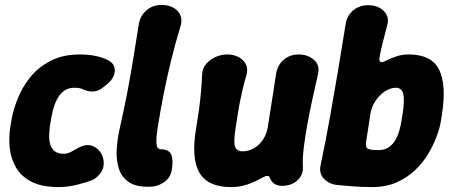

<svg xmlns="http://www.w3.org/2000/svg" viewBox="-20 -740 1835 779"><path d="M218 19Q149 19 107 -3Q65 -25 44.5 -61Q24 -97 19.5 -140Q15 -183 22 -225L26 -250Q33 -292 51.5 -339Q70 -386 102.5 -426.5Q135 -467 185 -493Q235 -519 304 -519Q339 -519 368 -513Q397 -507 418 -496Q438 -486 443.5 -469Q449 -452 441.5 -433Q434 -414 414 -398L400 -387Q382 -371 361.5 -369Q341 -367 318 -377Q305 -384 282 -384Q258 -384 241.5 -372.5Q225 -361 214 -342Q203 -323 196.5 -299Q190 -275 186 -250L182 -225Q180 -208 179.5 -189Q179 -170 184 -153.5Q189 -137 202 -126.5Q215 -116 240 -116Q257 -116 278.5 -129.5Q300 -143 316 -148Q337 -155 355 -148Q373 -141 385 -125.5Q397 -110 400 -90Q404 -59 388 -38Q372 -17 354 -9Q333 -1 295 9Q257 19 218 19Z M598 17Q539 21 507 1.5Q475 -18 463 -53.5Q451 -89 453.5 -132.5Q456 -176 466 -220Q483 -295 496 -362.5Q509 -430 520 -498Q531 -566 543 -641Q549 -676 574 -698Q599 -720 637 -720Q662 -720 682 -709.5Q702 -699 711 -680Q720 -661 713 -636Q691 -563 674.5 -496Q658 -429 644.5 -361Q631 -293 619 -218Q614 -184 614.5 -165Q615 -146 620 -140Q625 -134 635 -134Q665 -134 674.5 -113Q684 -92 677 -51Q672 -20 648 -2.5Q624 15 598 17Z M1209 -62Q1211 -31 1187 -8.5Q1163 14 1124 14Q1105 14 1093 5.5Q1081 -3 1075 -18Q1073 -24 1069.5 -25.5Q1066 -27 1060 -26Q1051 -23 1037.5 -15.5Q1024 -8 1006 0Q988 8 966 13.5Q944 19 917 19Q823 19 789 -39.5Q755 -98 776 -221Q783 -263 787.5 -296Q792 -329 795 -362.5Q798 -396 800 -436Q800 -461 815.5 -479.5Q831 -498 854 -508.5Q877 -519 902 -519Q928 -519 948 -508.5Q968 -498 977.5 -479.5Q987 -461 980 -436Q971 -406 965 -380Q959 -354 954 -329.5Q949 -305 945 -279Q941 -253 936 -221Q927 -165 933.5 -145.5Q940 -126 965 -126Q988 -126 1009.5 -138Q1031 -150 1046 -172Q1061 -194 1066 -221Q1073 -263 1078 -297Q1083 -331 1088.5 -364.5Q1094 -398 1100 -440Q1106 -476 1131 -497.5Q1156 -519 1192 -519Q1229 -519 1254 -497Q1279 -475 1270 -438Q1258 -386 1246.5 -333Q1235 -280 1226 -230Q1217 -180 1212 -137Q1207 -94 1209 -62Z M1491 19Q1443 19 1411.5 16Q1380 13 1352 11Q1315 8 1294 -15Q1273 -38 1281 -71Q1302 -171 1318.5 -263Q1335 -355 1350.5 -447.5Q1366 -540 1382 -640Q1387 -676 1412.5 -697.5Q1438 -719 1475 -719Q1500 -719 1519.5 -708.5Q1539 -698 1548.5 -680Q1558 -662 1551 -637Q1541 -600 1533 -568Q1525 -536 1520 -508Q1518 -494 1522 -490.5Q1526 -487 1532 -488Q1539 -490 1554 -497.5Q1569 -505 1590.5 -512Q1612 -519 1638 -519Q1731 -519 1761.5 -457.5Q1792 -396 1773 -275L1769 -250Q1765 -223 1752 -187.5Q1739 -152 1717.5 -116Q1696 -80 1664 -49.5Q1632 -19 1589 0Q1546 19 1491 19ZM1515 -131Q1540 -131 1556.5 -142Q1573 -153 1583.5 -171Q1594 -189 1600 -210Q1606 -231 1609 -250L1613 -275Q1622 -330 1616.5 -357Q1611 -384 1586 -384Q1564 -384 1542 -369.5Q1520 -355 1504 -331.5Q1488 -308 1483 -279L1465 -162Q1464 -151 1465.5 -146Q1467 -141 1470 -138Q1479 -133 1491 -132Q1503 -131 1515 -131Z"/></svg>

Font: Winky Sans
Style: Bold Italic
Weight: 700
Italic angle: -8.97852°
Designer: Simon Atzbach
Foundry: typofactur
Version: Version 1.205